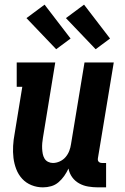

<svg xmlns="http://www.w3.org/2000/svg" viewBox="-20 -799 540 827"><path d="M165 8Q139 8 115.5 -1.5Q92 -11 75.5 -29Q59 -47 50 -70.5Q41 -94 38 -119Q35 -144 36.5 -170.5Q38 -197 43 -223L76 -425H52V-530H218L165 -206Q163 -195 162 -183Q161 -171 161.5 -159.5Q162 -148 164 -137Q166 -126 171.5 -116.5Q177 -107 187 -102Q197 -97 208 -97Q223 -97 238 -104Q253 -111 263 -123Q273 -135 278.5 -149.5Q284 -164 286 -179L344 -530H470L402 -119Q401 -114 401.5 -110Q402 -106 404.5 -103Q407 -100 411 -98.5Q415 -97 420 -97H437V8H402Q381 8 360 4.5Q339 1 321 -9Q303 -19 291 -35.5Q279 -52 275 -73Q267 -56 256.5 -41Q246 -26 232 -14Q218 -2 200.5 3Q183 8 165 8ZM392 -587 264 -721 342 -779 454 -633ZM222 -587 94 -721 172 -779 284 -633Z"/></svg>

Font: Iosevka Slab Extrabold
Style: Italic
Weight: 800
Italic angle: -9°
Monospace: yes
Designer: Belleve Invis
Foundry: Belleve Invis
Version: Version 11.1.0; ttfautohint (v1.8.3)